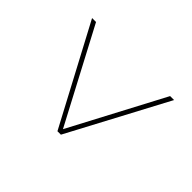

<svg xmlns="http://www.w3.org/2000/svg" viewBox="-115 -751 788 788"><g transform="rotate(-45 279.5 -357.0)"><path d="M494 -119V-142L87 -357L494 -572V-595L65 -367V-347Z"/></g></svg>

Font: Noto Serif Display Black
Style: Regular
Weight: 900
Designer: Monotype Design Team
Foundry: Monotype Imaging Inc.
Version: Version 2.009